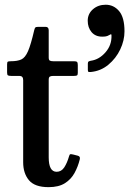

<svg xmlns="http://www.w3.org/2000/svg" viewBox="-20 -779 554 812"><path d="M317.5 -105.5Q310 -74.5 295.2 -47.5Q280.5 -20.5 254.2 -4Q228 12.5 185.5 12.5Q127 12.5 102.5 -16.8Q78 -46 78 -93V-440.5Q78 -458 62 -458H27Q16.5 -458 13.2 -460.5Q10 -463 10 -473V-506Q10 -516 12.8 -518Q15.5 -520 25.5 -520Q53.5 -520 70 -527.5Q86.5 -535 98.5 -562.5Q110.5 -590 124.5 -650.5Q126.5 -659 129 -662.2Q131.5 -665.5 142.5 -665.5H172.5Q186 -665.5 186 -651V-536Q186 -525.5 190.5 -522.8Q195 -520 205 -520H293Q302.5 -520 305.8 -517Q309 -514 309 -504V-470.5Q309 -461.5 305.2 -459.8Q301.5 -458 292.5 -458H206Q196 -458 191 -455.2Q186 -452.5 186 -441.5V-113.5Q186 -52.5 219.5 -52.5Q239.5 -52.5 251.8 -71.2Q264 -90 272 -118Q274 -126 277.5 -126.8Q281 -127.5 289.5 -125.5L309 -120.5Q320.5 -117.5 317.5 -105.5ZM351 -691.5Q351 -720.5 373 -739.8Q395 -759 427 -759Q461 -759 483.8 -732Q506.5 -705 506.5 -646.5Q506.5 -608 488.5 -570Q470.5 -532 438.2 -505.2Q406 -478.5 364 -474.5Q357.5 -474 354.5 -475Q351.5 -476 351.5 -483.5V-510Q351.5 -517 355 -519Q358.5 -521 364 -522Q399.5 -527 426.2 -557.8Q453 -588.5 451.5 -629.5Q451.5 -635 448.5 -634Q445.5 -633 441.5 -630.5Q435 -626.5 428 -625.2Q421 -624 412 -624Q383.5 -624 367.2 -643.2Q351 -662.5 351 -691.5Z"/></svg>

Font: Besley* Narrow Medium
Style: Regular
Weight: 500
Width: 4
Designer: Owen Earl
Foundry: indestructible type*
Version: Version 3.000; ttfautohint (v1.8.3)